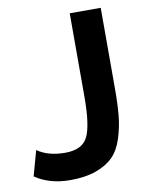

<svg xmlns="http://www.w3.org/2000/svg" viewBox="-82 -770 655 842"><g transform="rotate(-10 245.5 -349.5)"><path d="M38 -145Q86 -111 162 -111Q238 -111 262.5 -161Q287 -211 287 -338V-710H425V-349Q425 -278 420 -228.5Q415 -179 399.5 -130.5Q384 -82 355.5 -53Q327 -24 279 -6.5Q231 11 163 11Q71 11 7 -33Z"/></g></svg>

Font: Raleway-v4020
Style: Bold
Weight: 700
Designer: Matt McInerney, Pablo Impallari, Rodrigo Fuenzalida
Foundry: Matt McInerney, Pablo Impallari, Rodrigo Fuenzalida
Version: Version 4.020;PS 004.020;hotconv 1.0.88;makeotf.lib2.5.64775